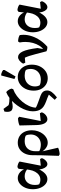

<svg xmlns="http://www.w3.org/2000/svg" viewBox="1100 -1916 1039 3280"><g transform="rotate(-90 1620.0 -275.5)"><path d="M202 14Q153 14 113.5 -19Q74 -52 51 -108.5Q28 -165 28 -234Q28 -306 53.5 -364.5Q79 -423 122.5 -457.5Q166 -492 218 -492Q273 -492 316.5 -454.5Q360 -417 377 -355L391 -311Q364 -340 327.5 -357Q291 -374 251 -374Q183 -374 142 -326.5Q101 -279 101 -199Q101 -176 103.5 -157.5Q106 -139 112 -126Q129 -117 148.5 -111.5Q168 -106 192 -106Q234 -106 268.5 -129.5Q303 -153 326.5 -195.5Q350 -238 359 -294L367 -346L364 -364L377 -479L406 -498Q434 -496 461 -486Q488 -476 501 -461L424 -67L404 -96L544 -111L559 -80Q551 -55 534.5 -33.5Q518 -12 498 1Q478 14 459 14Q432 14 411 -8Q390 -30 377.5 -68Q365 -106 364 -154L395 -123H330L374 -141Q337 -63 294 -24.5Q251 14 202 14Z M625 224 598 208 605 0Q607 -46 607.5 -82.5Q608 -119 608.5 -155.5Q609 -192 609 -235Q609 -312 636 -369.5Q663 -427 711 -459.5Q759 -492 822 -492Q886 -492 934 -462Q982 -432 1008.5 -377.5Q1035 -323 1035 -251Q1035 -195 1018 -146Q1001 -97 971.5 -59.5Q942 -22 903.5 -1Q865 20 821 20Q773 20 729.5 -12.5Q686 -45 657 -101L667 -132Q689 -116 721.5 -107Q754 -98 788 -98Q841 -98 880 -120.5Q919 -143 941 -182Q963 -221 963 -272Q963 -295 958.5 -317.5Q954 -340 944 -355Q924 -366 899 -370Q874 -374 851 -374Q769 -374 723 -325Q677 -276 677 -188Q677 -161 678 -139.5Q679 -118 681 -103L672 -86L737 196Q722 206 690.5 214Q659 222 625 224Z M1224 14Q1180 14 1153 -34.5Q1126 -83 1124 -175L1117 -462Q1140 -473 1171.5 -480Q1203 -487 1239 -488L1266 -468L1187 -68L1157 -96L1327 -114L1342 -81Q1333 -54 1314 -32.5Q1295 -11 1272 1.5Q1249 14 1224 14Z M1597 177 1555 140 1662 19 1672 53Q1650 42 1628.5 32Q1607 22 1583 12.5Q1559 3 1527 -8Q1477 -27 1444 -49Q1411 -71 1392 -101Q1376 -127 1367.5 -160Q1359 -193 1359 -236Q1359 -286 1376.5 -341Q1394 -396 1426 -450Q1458 -504 1499 -551Q1540 -598 1588 -634Q1636 -670 1686 -689Q1699 -681 1711 -666.5Q1723 -652 1732.5 -635Q1742 -618 1747 -601L1737 -570Q1675 -548 1620 -506.5Q1565 -465 1521.5 -412.5Q1478 -360 1451.5 -301.5Q1425 -243 1421 -186Q1429 -179 1441.5 -172.5Q1454 -166 1479.5 -156.5Q1505 -147 1550 -130Q1602 -112 1625.5 -103Q1649 -94 1663 -85Q1691 -68 1703 -45Q1715 -22 1715 10Q1715 49 1688 88Q1661 127 1597 177ZM1537 -578 1527 -591Q1418 -565 1378 -594.5Q1338 -624 1354 -719L1400 -736L1464 -649Q1485 -641 1521.5 -637Q1558 -633 1610 -633Z M1924 20Q1862 20 1814 -11Q1766 -42 1739 -96Q1712 -150 1712 -220Q1712 -298 1742.5 -359.5Q1773 -421 1825.5 -456.5Q1878 -492 1944 -492Q2006 -492 2053.5 -461.5Q2101 -431 2128.5 -376.5Q2156 -322 2156 -252Q2156 -174 2125.5 -113Q2095 -52 2043 -16Q1991 20 1924 20ZM1898 -98Q1956 -98 1997.5 -121Q2039 -144 2061 -183.5Q2083 -223 2083 -274Q2083 -321 2064 -354Q2045 -365 2020 -369.5Q1995 -374 1970 -374Q1912 -374 1870.5 -351Q1829 -328 1806.5 -288.5Q1784 -249 1784 -199Q1784 -151 1804 -118Q1824 -107 1849 -102.5Q1874 -98 1898 -98ZM1954 -530 1911 -549 1971 -775Q1989 -776 2006 -771.5Q2023 -767 2038 -759Q2053 -751 2064 -742L2065 -719Z M2462 13Q2442 15 2419.5 10.5Q2397 6 2384 -3L2335 -190Q2321 -246 2306 -291.5Q2291 -337 2275 -371L2189 -364L2173 -401Q2194 -439 2224.5 -463Q2255 -487 2285 -487Q2344 -487 2381 -408Q2418 -329 2440 -155L2417 -24L2408 -47Q2450 -76 2480 -123.5Q2510 -171 2527 -232.5Q2544 -294 2544 -363Q2544 -388 2542 -411.5Q2540 -435 2535 -459L2552 -487Q2623 -484 2661 -458Q2663 -441 2664.5 -425Q2666 -409 2666 -394Q2666 -323 2641 -249Q2616 -175 2570 -107.5Q2524 -40 2462 13ZM2402 -10 2383 -45 2403 -75 2463 -44Z M2883 14Q2834 14 2794.5 -19Q2755 -52 2732 -108.5Q2709 -165 2709 -234Q2709 -306 2734.5 -364.5Q2760 -423 2803.5 -457.5Q2847 -492 2899 -492Q2954 -492 2997.5 -454.5Q3041 -417 3058 -355L3072 -311Q3045 -340 3008.5 -357Q2972 -374 2932 -374Q2864 -374 2823 -326.5Q2782 -279 2782 -199Q2782 -176 2784.5 -157.5Q2787 -139 2793 -126Q2810 -117 2829.5 -111.5Q2849 -106 2873 -106Q2915 -106 2949.5 -129.5Q2984 -153 3007.5 -195.5Q3031 -238 3040 -294L3048 -346L3045 -364L3058 -479L3087 -498Q3115 -496 3142 -486Q3169 -476 3182 -461L3105 -67L3085 -96L3225 -111L3240 -80Q3232 -55 3215.5 -33.5Q3199 -12 3179 1Q3159 14 3140 14Q3113 14 3092 -8Q3071 -30 3058.5 -68Q3046 -106 3045 -154L3076 -123H3011L3055 -141Q3018 -63 2975 -24.5Q2932 14 2883 14Z"/></g></svg>

Font: Eczar Medium
Style: Regular
Weight: 500
Designer: Vaibhav Singh
Foundry: Rosetta Type Foundry
Version: Version 2.000